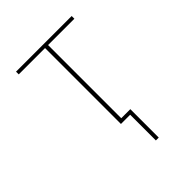

<svg xmlns="http://www.w3.org/2000/svg" viewBox="-199 -624 898 898"><g transform="rotate(-45 250.0 -175.0)"><path d="M301 170V0H240V-502H66V-520H434V-502H260V-18H320V170Z"/></g></svg>

Font: Iosevka Term Curly Thin
Style: Regular
Weight: 100
Designer: Belleve Invis
Foundry: Belleve Invis
Version: Version 32.3.0